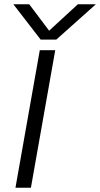

<svg xmlns="http://www.w3.org/2000/svg" viewBox="-20 -887 473 907"><path d="M246 -700H172L43 -867H118L212 -742L348 -867H433ZM168 -650H241L126 0H53Z"/></svg>

Font: Overused Grotesk
Style: Italic
Weight: 400
Italic angle: -10°
Version: Version 0.003